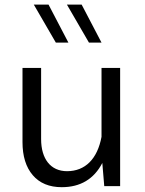

<svg xmlns="http://www.w3.org/2000/svg" viewBox="-20 -796 621 821"><path d="M76.2 -188.5C76.2 -128.4 90.8 -81.1 120.1 -46.9C149.4 -12.7 190.9 4.4 244.1 4.4C323.7 4.4 381.8 -30.3 417.5 -99.1L425.8 0H493.7V-505.4H414.1V-210.9C396.5 -116.7 344.7 -64 266.6 -64C196.3 -64 155.8 -116.7 155.8 -201.2V-505.4H76.2ZM187.5 -776.4H124.5L218.8 -613.8H272.5ZM329.1 -776.4H266.1L360.4 -613.8H414.1Z"/></svg>

Font: Estedad Regular
Style: Regular
Weight: 400
Designer: Amin Abedi
Version: Version 7.3